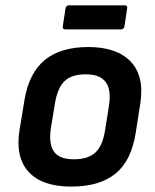

<svg xmlns="http://www.w3.org/2000/svg" viewBox="-20 -678 572 710"><path d="M243.5 12Q135.3 12 85.6 -42.7Q35.8 -97.4 52.5 -199.1L70.8 -309.6Q87.4 -408.3 145.7 -456.2Q203.9 -504.1 306.7 -504.1Q411.6 -504.1 463.1 -450.4Q514.7 -396.6 498.7 -294.3L481.7 -185.8Q465.7 -83.8 407.1 -35.9Q348.6 12 243.5 12ZM253.2 -88.9Q305.7 -88.9 332.7 -114Q359.8 -139 368.7 -197.2L382.7 -285.3Q392.3 -346.4 370.8 -374.8Q349.2 -403.2 297.3 -403.2Q244.9 -403.2 218.8 -378.1Q192.7 -353 183.1 -295.2L168.5 -206.1Q159.2 -147.3 179.1 -118.1Q199 -88.9 253.2 -88.9ZM222.2 -569.3Q210.2 -569.3 212.2 -581L222.2 -646.6Q224.2 -658.3 235.2 -658.3H440.9Q452.2 -658.3 450.2 -646.6L440.2 -581Q438.2 -569.3 426.5 -569.3Z"/></svg>

Font: Sofia Sans Hairline
Style: Italic
Weight: 1
Italic angle: -9°
Designer: Botio Nikoltchev, Ani Petrova
Foundry: lettersoup
Version: Version 4.102